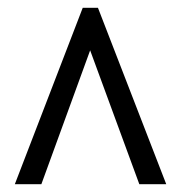

<svg xmlns="http://www.w3.org/2000/svg" viewBox="-20 -734 465 492"><path d="M18 -262H86L211 -605L337 -262H406L231 -714H192Z"/></svg>

Font: Noto Serif Georgian ExtraCondensed ExtraBold
Style: Regular
Weight: 800
Width: 2
Designer: Monotype Design Team, Akaki Razmadze
Foundry: Google LLC
Version: Version 2.003